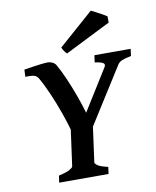

<svg xmlns="http://www.w3.org/2000/svg" viewBox="-86 -844 741 910"><g transform="rotate(-10 284.0 -388.5)"><path d="M568.4 -565.9 564 -532.2Q534.7 -526.4 520 -520.3Q505.4 -514.2 498 -502.4L316.9 -215.8H228Q216.3 -264.2 196.8 -319.1Q177.2 -374 155.8 -423.1Q134.3 -472.2 116.2 -502.9Q109.9 -513.7 98.9 -518.3Q87.9 -522.9 53.7 -522L55.2 -556.2Q71.8 -559.1 94.5 -562.5Q117.2 -565.9 138.2 -568.4Q159.2 -570.8 170.9 -570.8Q181.6 -570.8 192.9 -565.2Q204.1 -559.6 209.5 -549.8Q226.6 -520 244.9 -478Q263.2 -436 279.8 -390.4Q296.4 -344.7 308.1 -304.2L431.6 -502.4Q439 -514.2 429.7 -521Q420.4 -527.8 389.2 -532.2L394 -565.9ZM366.7 -33.2 362.3 0H124.5L129.4 -33.2Q168.5 -42 183.1 -50.8Q197.8 -59.6 198.7 -65.4L229 -286.1H335.4L305.2 -65.4Q304.7 -60.1 316.7 -51Q328.6 -42 366.7 -33.2ZM487.3 -736.3V-706.5L268.1 -596.7Q262.2 -601.1 255.9 -610.1Q249.5 -619.1 245.6 -628.9L413.6 -776.9Q420.4 -773.9 436 -765.6Q451.7 -757.3 467 -748.8Q482.4 -740.2 487.3 -736.3Z"/></g></svg>

Font: Dai Banna SIL SemiBold
Style: Italic
Weight: 600
Italic angle: -11°
Designer: Victor Gaultney
Foundry: SIL International
Version: Version 4.000